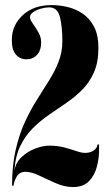

<svg xmlns="http://www.w3.org/2000/svg" viewBox="-20 -731 439 756"><path d="M267.5 5.5Q234.5 5.5 200.2 -9.5Q166 -24.5 135 -39.5Q104 -54.5 80 -54.5Q57 -54.5 46 -36Q35 -17.5 33.5 0H27.5Q27.5 -80 41.8 -141.5Q56 -203 78.5 -251.5Q101 -300 126.5 -340Q152 -380 174.5 -416.2Q197 -452.5 211.2 -489.5Q225.5 -526.5 225.5 -569Q225.5 -625.5 216 -663.8Q206.5 -702 173.5 -702Q159 -702 141.2 -697Q123.5 -692 110.8 -683.2Q98 -674.5 98 -663.5Q98 -654 109 -638.5Q120 -623 131 -604Q142 -585 142 -564.5Q142 -532.5 125.8 -515Q109.5 -497.5 84.5 -497.5Q58.5 -497.5 42.5 -516.2Q26.5 -535 26.5 -573.5Q26.5 -631.5 69.5 -671.2Q112.5 -711 183.5 -711Q212.5 -711 244.5 -703.8Q276.5 -696.5 304.5 -678Q332.5 -659.5 350 -626.5Q367.5 -593.5 367.5 -542Q367.5 -486 350.2 -446.8Q333 -407.5 304.8 -378.8Q276.5 -350 242.2 -326.5Q208 -303 173.2 -279.2Q138.5 -255.5 108.8 -225.8Q79 -196 59.5 -155.2Q40 -114.5 36.5 -56.5Q41 -90 65 -112.5Q89 -135 119.2 -146.2Q149.5 -157.5 173.5 -157.5Q206.5 -157.5 233 -150.5Q259.5 -143.5 280.2 -136.2Q301 -129 315.5 -129Q335.5 -129 349.5 -139Q363.5 -149 363.5 -162H370V-137.5Q370 -107 361.2 -73.8Q352.5 -40.5 330.2 -17.5Q308 5.5 267.5 5.5Z"/></svg>

Font: Imbue 100pt Black
Style: Regular
Weight: 900
Designer: Tyler Finck
Foundry: Etcetera Type Company
Version: Version 1.102; ttfautohint (v1.8.3)